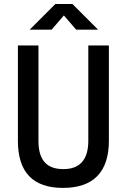

<svg xmlns="http://www.w3.org/2000/svg" viewBox="-20 -918 626 948"><path d="M291 9.8C439.5 9.8 517.6 -67.4 517.6 -222.7V-693.4H416V-222.7C416 -129.9 374.5 -83 293 -83C208 -83 169.9 -129.9 169.9 -222.7V-693.4H68.4V-222.7C68.4 -67.4 142.6 9.8 291 9.8ZM126.5 -771.5H234.9L295.4 -841.8L356 -771.5H464.4L337.4 -898.4H253.4Z"/></svg>

Font: CaskaydiaCove Nerd Font
Style: Regular
Weight: 400
Designer: Aaron Bell
Foundry: Saja Typeworks
Version: Version 2111.1;Nerd Fonts 2.3.3